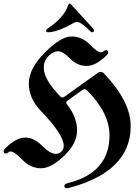

<svg xmlns="http://www.w3.org/2000/svg" viewBox="-87 -920 775 1061"><path d="M0 0ZM168 -751Q168 -756.8 175.3 -761.7Q267.1 -822.3 290.5 -893.1Q293 -900.4 297.1 -900.4Q301.3 -900.4 305.7 -895.5L427.2 -762.7Q432.6 -756.8 432.6 -752Q432.6 -741.7 421.9 -741.7Q416.5 -741.7 410.2 -748.5Q375 -785.6 351.6 -795.4Q344.2 -798.3 336.7 -798.3Q329.1 -798.3 317.9 -792Q229 -741.7 178.2 -741.7Q168 -741.7 168 -751ZM-66.9 -83.5Q-66.9 -91.3 -58.1 -100.1Q2 -159.7 51.8 -159.7Q101.6 -159.7 145.5 -114.7Q189.5 -69.8 221.2 -69.8Q239.7 -69.8 252.4 -82.5Q265.1 -95.2 265.1 -114.3Q265.1 -175.8 139.2 -306.6Q72.3 -376 72.3 -458.3Q72.3 -540.5 160.6 -629.4Q249 -718.3 307.6 -718.3Q366.2 -718.3 408.7 -674.6Q451.2 -630.9 470.7 -630.9Q479.5 -630.9 485.4 -636.7Q491.2 -642.6 499 -642.6Q510.7 -642.6 510.7 -630.9Q510.7 -623 503.4 -615.7Q443.4 -555.7 391.6 -555.7Q339.8 -555.7 300.3 -596.2Q260.7 -636.7 233.6 -636.7Q206.5 -636.7 180.7 -610.4Q154.8 -584 154.8 -545.9Q154.8 -480.5 247.1 -386.2Q252 -381.3 257.8 -381.3Q263.7 -381.3 269.5 -385.7L453.1 -517.1Q461.4 -522.9 470.2 -522.9Q479 -522.9 488.3 -513.2Q635.3 -358.4 635.3 -223.1Q635.3 27.3 295.4 118.2Q288.1 120.1 282.7 120.1Q268.6 120.1 268.6 107.4Q268.6 96.7 288.1 91.8Q518.1 34.7 518.1 -172.4Q518.1 -296.4 393.6 -420.9Q387.2 -427.2 380.9 -427.2Q374.5 -427.2 367.7 -422.4L285.2 -363.3Q278.8 -358.9 278.8 -354Q278.8 -349.1 282.7 -343.8Q338.9 -273.4 338.9 -199.2Q338.9 -130.4 274.4 -65.9Q198.7 9.8 140.4 9.8Q82 9.8 37.1 -36.6Q-7.8 -83 -28.3 -83Q-36.1 -83 -41.7 -77.4Q-47.4 -71.8 -54.7 -71.8Q-66.9 -71.8 -66.9 -83.5Z"/></svg>

Font: UnifrakturMaguntia
Style: Book
Weight: 400
Designer: j. 'mach' wust, Gerrit Ansmann, Georg Duffner, based on a font by Peter Wiegel, original typeface by Carl Albert Fahrenw
Version: Version 2017-03-19